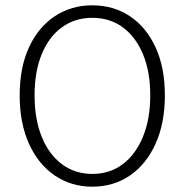

<svg xmlns="http://www.w3.org/2000/svg" viewBox="-20 -690 695 722"><path d="M327 12Q248 12 186 -30Q124 -72 89 -149.5Q54 -227 54 -331Q54 -436 89 -512Q124 -588 186 -629Q248 -670 327 -670Q407 -670 468.5 -629Q530 -588 565 -512Q600 -436 600 -331Q600 -227 565 -149.5Q530 -72 468.5 -30Q407 12 327 12ZM327 -36Q393 -36 441.5 -72.5Q490 -109 517.5 -175.5Q545 -242 545 -331Q545 -421 517.5 -486.5Q490 -552 441.5 -587.5Q393 -623 327 -623Q262 -623 213 -587.5Q164 -552 137 -486.5Q110 -421 110 -331Q110 -242 137 -175.5Q164 -109 213 -72.5Q262 -36 327 -36Z"/></svg>

Font: Assistant ExtraLight Light
Style: Regular
Weight: 300
Version: Version 3.000